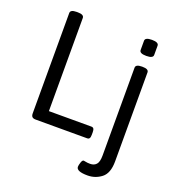

<svg xmlns="http://www.w3.org/2000/svg" viewBox="-159 -830 1078 1170"><g transform="rotate(20 380.0 -245.0)"><path d="M97 -30V-680Q97 -702 137 -702H145Q185 -702 185 -680V-76H460Q471 -76 475.5 -69Q480 -62 480 -46V-30Q480 -14 475.5 -7Q471 0 460 0H127Q111 0 104 -7Q97 -14 97 -30ZM467 182Q467 172 473 153.5Q479 135 488 135Q493 135 502.5 137.5Q512 140 531 140Q556 140 570.5 124Q585 108 585 66V-503Q585 -525 625 -525H629Q669 -525 669 -503V74Q669 151 629.5 181.5Q590 212 540 212Q467 212 467 182ZM583 -617V-677Q583 -699 627 -699Q671 -699 671 -677V-617Q671 -595 627 -595Q583 -595 583 -617Z"/></g></svg>

Font: Asap-Regular
Style: Regular
Weight: 400
Designer: Pablo Cosgaya
Foundry: Omnibus-Type
Version: Version 2.000; ttfautohint (v1.8)